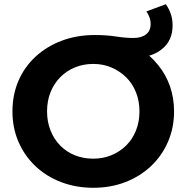

<svg xmlns="http://www.w3.org/2000/svg" viewBox="-20 -878 884 910"><path d="M422 12Q340 12 269.5 -15Q199 -42 147.5 -91Q96 -140 67.5 -206Q39 -272 39 -350Q39 -429 67.5 -495Q96 -561 148.5 -609.5Q201 -658 272.5 -685Q344 -712 429 -712Q485 -712 530 -705Q575 -698 612 -698Q650 -698 672 -715Q694 -732 694 -764Q694 -782 688 -797Q682 -812 674 -824L766 -858Q781 -837 789.5 -812Q798 -787 798 -758Q798 -684 746 -644Q721 -624 687 -614Q710 -594 730 -569Q766 -525 785.5 -469.5Q805 -414 805 -350Q805 -272 776 -205.5Q747 -139 695.5 -90.5Q644 -42 574.5 -15Q505 12 422 12ZM422 -126Q469 -126 508.5 -142.5Q548 -159 578 -188.5Q608 -218 624.5 -259.5Q641 -301 641 -350Q641 -399 624.5 -440.5Q608 -482 578 -511.5Q548 -541 508.5 -558Q469 -575 422 -575Q375 -575 335 -558.5Q295 -542 265.5 -512Q236 -482 219.5 -441Q203 -400 203 -350Q203 -301 219.5 -259.5Q236 -218 265.5 -188Q295 -158 335 -142Q375 -126 422 -126Z"/></svg>

Font: Montserrat Z
Style: Bold
Weight: 700
Designer: Julieta Ulanovsky
Foundry: Julieta Ulanovsky
Version: Version 8.000